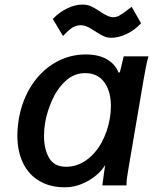

<svg xmlns="http://www.w3.org/2000/svg" viewBox="-20 -790 652 818"><path d="M54 -212Q54 -245.5 60 -282Q74 -364 114.8 -426.5Q155.5 -489 215.5 -523.5Q275.5 -558 345.5 -558Q399 -558 434.8 -537.8Q470.5 -517.5 485.5 -480L491 -483L507 -550H612.5Q606 -527 601 -501.2Q596 -475.5 592 -452L526.5 -67.5Q526 -63.5 523.8 -50.5Q521.5 -37.5 520.2 -25.8Q519 -14 519 0H416Q416 -0.5 424.5 -63L428 -86.5L423.5 -80Q410 -59 384.5 -38.8Q359 -18.5 325.5 -5.2Q292 8 256.5 8Q193.5 8 147.8 -19Q102 -46 78 -95.8Q54 -145.5 54 -212ZM448 -285.5Q452.5 -312.5 452.5 -338Q452.5 -401 424.2 -439.8Q396 -478.5 343 -478.5Q295 -478.5 259 -444.8Q223 -411 201.8 -362.8Q180.5 -314.5 172.5 -268.5Q167.5 -240 167.5 -211.5Q167.5 -155 189.2 -117.2Q211 -79.5 261.5 -79.5Q307.5 -79.5 346.5 -106.8Q385.5 -134 411.8 -181Q438 -228 448 -285.5ZM389 -654.5 373 -664.5Q357 -674.5 346.2 -678.5Q335.5 -682.5 324.5 -682.5Q305.5 -682.5 289.2 -672.8Q273 -663 248.5 -636.5L205 -709Q231.5 -737.5 265.8 -754Q300 -770.5 330.5 -770.5Q351.5 -770.5 367.2 -763.5Q383 -756.5 403 -743Q407 -740 415 -735Q444.5 -716.5 462 -716.5Q476 -716.5 489.5 -724.2Q503 -732 527 -750.5L541 -761L581 -691Q554 -661.5 519.5 -645.2Q485 -629 455 -629Q437 -629 423.2 -635Q409.5 -641 389 -654.5Z"/></svg>

Font: JuliaMono SemiBoldItalic
Style: Regular
Weight: 600
Italic angle: -9°
Monospace: yes
Designer: cormullion
Foundry: corm
Version: Version 0.049; ttfautohint (v1.8.4)